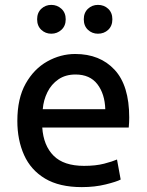

<svg xmlns="http://www.w3.org/2000/svg" viewBox="-20 -754 602 786"><path d="M315 12Q223 12 164.5 -23Q106 -58 78.5 -119.5Q51 -181 51 -259Q51 -351 85 -411.5Q119 -472 173.5 -502.5Q228 -533 288 -533Q389 -533 449 -468.5Q509 -404 509 -273Q509 -264 508.5 -252.5Q508 -241 507 -232H153Q158 -158 199.5 -116.5Q241 -75 324 -75Q372 -75 406.5 -84Q441 -93 459 -101L474 -19Q457 -10 412.5 1Q368 12 315 12ZM155 -307H411Q409 -370 378.5 -409.5Q348 -449 289 -449Q248 -449 219 -429Q190 -409 174 -376.5Q158 -344 155 -307ZM381 -616Q357 -616 340 -632Q323 -648 323 -675Q323 -702 340 -718Q357 -734 381 -734Q406 -734 423 -718Q440 -702 440 -675Q440 -648 423 -632Q406 -616 381 -616ZM190 -616Q166 -616 149 -632Q132 -648 132 -675Q132 -702 149 -718Q166 -734 190 -734Q214 -734 231.5 -718Q249 -702 249 -675Q249 -648 231.5 -632Q214 -616 190 -616Z"/></svg>

Font: Ubuntu Sans Medium
Style: Regular
Weight: 500
Designer: Dalton Maag Ltd
Foundry: Dalton Maag Ltd
Version: Version 1.006; ttfautohint (v1.8.4.7-5d5b)